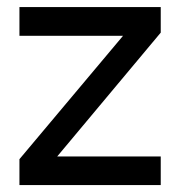

<svg xmlns="http://www.w3.org/2000/svg" viewBox="-20 -534 521 554"><path d="M36.1 -430.7V-513.7H443.8V-439.9L145 -82.5H443.8V0H36.1V-74.7L335 -430.7Z"/></svg>

Font: Estedad-FD Medium
Style: Regular
Weight: 500
Designer: Amin Abedi
Version: Version 7.3